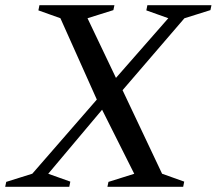

<svg xmlns="http://www.w3.org/2000/svg" viewBox="-52 -720 835 740"><path d="M-32 0 -28 -19 90 -56 59 -35 334 -351 328 -321 174 -665 197 -644 96 -680 100 -700H389L385 -681L267 -644L278 -665L402 -405H382L610 -665L613 -644L512 -680L516 -700H763L759 -681L641 -644L672 -665L408 -358L413 -388L580 -35L557 -56L658 -20L654 0H362L366 -19L484 -56L473 -35L334 -312H354L121 -35L118 -56L219 -20L215 0Z"/></svg>

Font: Wittgenstein
Style: Italic
Weight: 400
Italic angle: -11°
Designer: Jörg Drees
Foundry: Jörg Drees
Version: Version 1.500